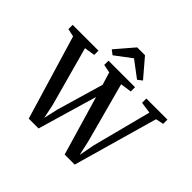

<svg xmlns="http://www.w3.org/2000/svg" viewBox="-242 -1218 1465 1465"><g transform="rotate(45 491.0 -485.0)"><path d="M-19.5 -697V-743H259V-697L173 -683.5L305 -203L329 -87L355 -203L465.5 -581L434 -684L367 -697V-743H653.5V-697L562.5 -684L692.5 -202.5L720 -79L743.5 -203L868 -683.5L775.5 -697V-743H1003V-697L939.5 -683.5L745.5 0H637L496 -480.5L355.5 0H249.5L45 -683ZM360 -794 323.5 -822 450 -969.5H534.5L660.5 -822L624 -794L492 -893.5Z"/></g></svg>

Font: Merriweather 48pt SemiBold
Style: Regular
Weight: 600
Version: Version 2.100